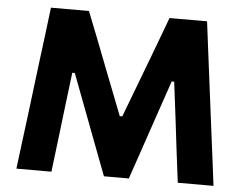

<svg xmlns="http://www.w3.org/2000/svg" viewBox="-51 -775 1066 838"><g transform="rotate(5 482.0 -356.5)"><path d="M50 0Q57 -55.5 64 -112Q71 -168 79.5 -233.5L109 -472.5Q117 -537 124.5 -594.5Q131.5 -652 139 -713H305.5Q329.5 -652 351.5 -596.5Q373 -540.5 394.5 -485.5L479.5 -267.5H490.5L573 -485Q594 -540.5 614.5 -595Q635 -649.5 658.5 -713H823Q830.5 -653 837.8 -595.5Q845 -538 853.5 -472L884 -232Q892.5 -167 899.5 -112Q906 -57 913.5 0H757Q747.5 -75 739.2 -142.5Q731 -210 724 -269L703 -438H692L630 -256.5Q607.5 -189.5 585 -124Q562 -58 542.5 0H433.5Q412 -56.5 386.5 -123.8Q361 -191 336.5 -256L267.5 -438H256.5L236 -270Q229 -210.5 220.8 -142.5Q212.5 -74.5 203.5 0Z"/></g></svg>

Font: Heraclito
Style: Bold
Weight: 700
Designer: Kostas Bartsokas (font) & Cristiano Sobral (main changes)
Foundry: Kostas Bartsokas (font) & Cristiano Sobral (main changes)
Version: Version 1.00;July 8, 2020;FontCreator 13.0.0.2655 64-bit